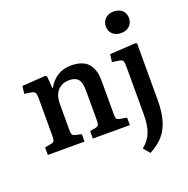

<svg xmlns="http://www.w3.org/2000/svg" viewBox="-168 -934 1298 1323"><g transform="rotate(-20 481.0 -272.5)"><path d="M805.2 -616.2Q768.1 -616.2 744.1 -637.5Q720.2 -658.7 720.2 -693.8Q720.2 -730.5 744.1 -752.2Q768.1 -773.9 805.2 -773.9Q843.3 -773.9 866.7 -752.9Q890.1 -731.9 890.1 -695.8Q890.1 -660.2 866.5 -638.2Q842.8 -616.2 805.2 -616.2ZM42 0V-55.2L89.8 -64Q107.4 -67.4 111.8 -77.4Q116.2 -87.4 116.2 -111.8V-381.8Q116.2 -417 110.4 -428.7Q104.5 -440.4 82 -443.8L33.2 -451.2L40 -506.8L210 -518.1L222.2 -511.2L229 -421.9H231.9Q291 -524.9 400.9 -524.9Q448.2 -524.9 481.4 -511.5Q514.6 -498 532.2 -473.4Q549.8 -448.7 557.4 -419.9Q564.9 -391.1 564.9 -354V-104Q564.9 -83 570.6 -74.7Q576.2 -66.4 596.2 -63L643.1 -55.2V0H372.1V-54.2L411.1 -62Q429.7 -65.4 435.3 -74Q440.9 -82.5 440.9 -104V-314Q440.9 -337.9 439.5 -354Q438 -370.1 433.1 -386.5Q428.2 -402.8 419.2 -412.4Q410.2 -421.9 394.3 -428Q378.4 -434.1 356 -434.1Q303.7 -434.1 272 -400.6Q240.2 -367.2 240.2 -300.8V-107.9Q240.2 -85.9 244.9 -77.1Q249.5 -68.4 265.1 -64.9L311 -54.2V0ZM711.9 229 671.9 182.1Q720.2 143.6 739.5 92.8Q758.8 42 758.8 -34.2V-381.8Q758.8 -417.5 753.4 -428.5Q748 -439.5 724.1 -442.9L675.8 -450.2L683.1 -505.9L871.1 -517.1L882.8 -512.2V-95.2Q882.8 -5.9 863 56.4Q843.3 118.7 807.4 157.5Q771.5 196.3 711.9 229Z"/></g></svg>

Font: Literata Book SemiBold
Style: Regular
Weight: 600
Designer: Latin by Veronika Burian and Jose Scaglione. Greek by Irene Vlachou. Cyrillic by Vera Evstafieva
Foundry: TypeTogether
Version: Version 2.003;PS 002.003;hotconv 1.0.88;makeotf.lib2.5.64775